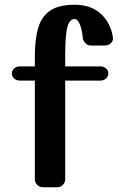

<svg xmlns="http://www.w3.org/2000/svg" viewBox="-20 -790 497 810"><path d="M255 -34Q255 -20 245 -10Q235 0 221 0H161Q147 0 137 -10Q127 -20 127 -34V-450H64Q50 -450 40 -458.5Q30 -467 30 -480Q30 -493 40 -501.5Q50 -510 64 -510H127V-552Q127 -627 142 -675Q157 -723 193.5 -746.5Q230 -770 295 -770Q363 -770 404.5 -732.5Q446 -695 456 -635Q459 -619 448.5 -608.5Q438 -598 422 -598H363Q350 -598 340.5 -607.5Q331 -617 329 -631Q326 -666 316.5 -688Q307 -710 295 -710Q282 -710 273 -697Q264 -684 259.5 -649.5Q255 -615 255 -552V-510H403Q417 -510 427 -501.5Q437 -493 437 -480Q437 -467 427 -458.5Q417 -450 403 -450H255Z"/></svg>

Font: Yusei Magic
Style: Regular
Weight: 400
Designer: Tanukizamurai
Foundry: Yusei Magic Project
Version: Version 1.200